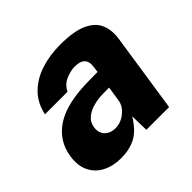

<svg xmlns="http://www.w3.org/2000/svg" viewBox="-136 -676 835 835"><g transform="rotate(-45 282.0 -258.5)"><path d="M168 10Q119.5 10 82.8 -8.8Q46 -27.5 28 -63.5Q10 -99.5 17.5 -151.5Q30 -236 101.2 -281.5Q172.5 -327 309.5 -327.5L360.5 -328L364 -354.5Q373.5 -416 304 -415Q279 -414 250.8 -402Q222.5 -390 207 -359.5H68.5Q80.5 -417 117.5 -454Q154.5 -491 209.2 -509Q264 -527 329 -527Q411.5 -527 457.2 -506.5Q503 -486 518.8 -449.5Q534.5 -413 527.5 -365L472.5 0H332.5L330.5 -85Q297.5 -30.5 258.8 -10.2Q220 10 168 10ZM242 -99.5Q275.5 -99.5 303.8 -122Q332 -144.5 337 -174L348 -244.5L307.5 -244Q282.5 -244 254.2 -237Q226 -230 205 -213.8Q184 -197.5 179.5 -169Q175 -136 193.8 -117.8Q212.5 -99.5 242 -99.5Z"/></g></svg>

Font: Public Sans ExtraBold
Style: Italic
Weight: 800
Italic angle: -8°
Designer: The Public Sans project authors (U.S. Web Design System). Libre Franklin designed by Pablo Impallari and Rodrigo Fuenzal
Version: Version 1.007; ttfautohint (v1.8.1) -l 8 -r 50 -G 200 -x 14 